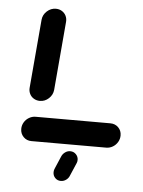

<svg xmlns="http://www.w3.org/2000/svg" viewBox="-50 -559 555 743"><g transform="rotate(5 228.0 -188.0)"><path d="M429.3 -51.9Q429.3 -37.8 422.2 -25.9Q415.2 -14.1 403.3 -7Q391.5 0 377.8 0H87.4Q68.9 0 56.5 -12.6Q44.1 -25.2 44.1 -43.7Q44.1 -57.4 51.1 -69.3Q58.1 -81.1 70 -88.1Q81.9 -95.2 95.6 -95.2H385.9Q404.4 -95.2 416.9 -82.8Q429.3 -70.4 429.3 -51.9ZM106.3 -157.8Q93.3 -157.8 82.8 -164.1Q72.2 -170.4 66.9 -181.3Q61.5 -192.2 62.6 -205.2L85.6 -471.1Q87.4 -490.7 102.6 -504.6Q117.8 -518.5 137.4 -518.5Q150.4 -518.5 160.7 -512.2Q171.1 -505.9 176.5 -495Q181.9 -484.1 180.7 -471.1L157.8 -205.2Q155.9 -185.6 140.9 -171.7Q125.9 -157.8 106.3 -157.8ZM183.3 112.6Q183.3 106.3 185.6 100L207 50Q211.1 39.6 220.4 32.8Q229.6 25.9 240.7 25.9Q254.1 25.9 263 35.2Q271.9 44.4 271.9 57Q271.9 64.1 269.3 69.6L247.8 119.6Q244.1 130 234.6 136.9Q225.2 143.7 214.1 143.7Q200.7 143.7 192 134.6Q183.3 125.6 183.3 112.6Z"/></g></svg>

Font: 26F Galaxy Sans Extra Bold
Style: Italic
Weight: 800
Italic angle: -5°
Designer: C₂₉H₂₅N₃O₅
Version: Version 1.200